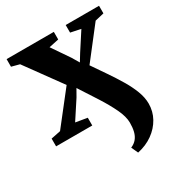

<svg xmlns="http://www.w3.org/2000/svg" viewBox="-185 -660 957 1030"><g transform="rotate(-30 294.0 -144.5)"><path d="M369.5 249 350.5 207.5Q373 198 386.5 181.5Q400 165 405.8 141.5Q411.5 118 411.5 88Q411.5 50.5 388.5 2Q365.5 -46.5 330 -102Q294.5 -157.5 256 -216.5L231 -172.5L157.5 -60L229 -48V0H5V-48L64 -60L218.5 -257L58 -478L9 -491V-538H301.5V-491L240.5 -478L314 -370.5L340.5 -326L367.5 -370L437.5 -478L375 -491V-538H581.5V-491L526 -478L377.5 -287Q407.5 -243 437.8 -199Q468 -155 493.5 -112.2Q519 -69.5 534.5 -28.8Q550 12 550 49Q550 97.5 527.2 138.5Q504.5 179.5 464 208.5Q423.5 237.5 369.5 249Z"/></g></svg>

Font: Merriweather 60pt ExtraBold
Style: Regular
Weight: 800
Version: Version 2.100